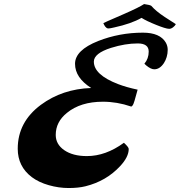

<svg xmlns="http://www.w3.org/2000/svg" viewBox="-20 -924 896 957"><path d="M68.4 0ZM597.7 -212.4Q621.6 -190.4 621.6 -181.6Q621.6 -141.6 578.6 -95.7Q509.8 -21.5 406.2 4.4Q371.1 13.2 322 13.2Q272.9 13.2 223.1 -1Q173.3 -15.1 138.7 -41Q68.4 -94.2 68.4 -182.6Q68.4 -315.9 183.6 -401.4Q290.5 -480.5 434.6 -485.4Q354 -536.6 354 -606Q354 -673.8 469.7 -719.7Q575.7 -761.2 692.4 -761.2Q777.8 -761.2 806.6 -711.4Q815.9 -694.8 815.9 -675.8Q815.9 -656.7 810.8 -639.9Q805.7 -623 796.9 -609.4Q776.4 -578.6 749 -578.6Q731.9 -578.6 708.5 -598.1Q702.6 -603 699.7 -606.4Q721.2 -631.8 721.2 -667Q721.2 -707.5 666.5 -707.5Q604 -707.5 533.7 -685.5Q447.8 -658.2 447.8 -616.7Q447.8 -551.3 568.4 -504.9Q610.4 -488.8 666 -477.1Q647.5 -406.2 641.6 -399.2Q635.7 -392.1 633.3 -393.1Q563.5 -417 493.2 -417Q381.3 -417 313.5 -361.3Q257.8 -316.4 257.8 -251.5Q257.8 -205.1 299.8 -175.8Q342.8 -146 413.1 -146Q506.8 -146 597.7 -212.4ZM548.8 -787.1Q527.8 -782.2 521.2 -782.2Q514.6 -782.2 511.2 -784.9Q507.8 -787.6 504.4 -791.5Q499 -798.8 495.1 -808.6Q513.7 -817.9 541.5 -829.6Q569.3 -841.3 598.6 -854.5Q672.4 -886.7 698.2 -903.8Q728 -899.4 733.9 -895Q757.3 -868.2 801 -839.4Q844.7 -810.5 856.4 -803.7Q852.5 -795.4 842.5 -787.8Q832.5 -780.3 823.5 -780.3Q814.5 -780.3 796.9 -785.9Q779.3 -791.5 758.8 -799.8Q709 -819.8 685.5 -835Q634.3 -805.7 548.8 -787.1Z"/></svg>

Font: Molle
Style: Regular
Weight: 400
Italic angle: -22°
Designer: Elena Albertoni
Foundry: Elena Albertoni
Version: Version 1.001; ttfautohint (v0.92) -l 12 -r 12 -G 200 -x 10 